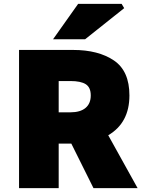

<svg xmlns="http://www.w3.org/2000/svg" viewBox="-20 -968 742 988"><path d="M78 -711H356Q486 -711 566 -657Q646 -603 646 -477Q646 -336 537 -272L688 0H461L347 -229H282V0H78ZM447 -477Q447 -518 421.5 -534.5Q396 -551 342 -551H282V-390H342Q393 -390 420 -412.5Q447 -435 447 -477ZM382 -948H606L619 -926L418 -766H253Z"/></svg>

Font: Nebula Sans Black
Style: Regular
Weight: 900
Designer: Paul D. Hunt for Adobe (as Source Sans)
Foundry: Nebula Entertainment & Broadcasting LLC
Version: Version 1.010